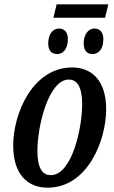

<svg xmlns="http://www.w3.org/2000/svg" viewBox="-20 -858 529 888"><path d="M227 -776H466L481 -838H242ZM245 -608C267 -608 294 -626 294 -677C294 -710 277 -726 253 -726C222 -726 203 -697 203 -657C203 -624 219 -608 245 -608ZM408 -608C432 -608 458 -626 458 -677C458 -710 441 -726 417 -726C387 -726 367 -697 367 -657C367 -624 383 -608 408 -608ZM200 10C385 10 471 -208 471 -353C471 -489 401 -546 314 -546C132 -546 41 -335 41 -184C41 -54 106 10 200 10ZM215 -48C177 -48 153 -79 153 -160C153 -279 206 -490 298 -490C336 -490 360 -457 360 -376C360 -263 312 -48 215 -48Z"/></svg>

Font: Noto Serif Condensed Semi
Style: Italic
Weight: 600
Width: 3
Italic angle: -12°
Designer: Monotype Design Team
Foundry: Monotype Imaging Inc.
Version: Version 1.901